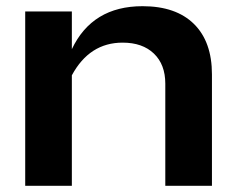

<svg xmlns="http://www.w3.org/2000/svg" viewBox="-20 -597 758 617"><path d="M61 0V-560.1H210.9V-439Q276.4 -577.1 438 -577.1Q545.4 -577.1 603.3 -520Q661.1 -462.9 661.1 -357.9V0H511.2V-328.1Q511.2 -389.6 474.6 -424.8Q438 -460 374 -460Q267.6 -460 210.9 -355V0Z"/></svg>

Font: Mattone
Style: Regular
Weight: 400
Width: 6
Designer: Nunzio Mazzaferro
Foundry: Collletttivo
Version: Version 2.000;Glyphs 3.2 (3217)